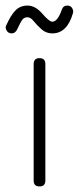

<svg xmlns="http://www.w3.org/2000/svg" viewBox="-31 -670 283 690"><path d="M157 -550Q135 -550 118.5 -564.5Q102 -579 90.5 -593.5Q79 -608 68 -608Q56 -608 49.5 -599.5Q43 -591 31 -565Q24 -550 11 -550Q-1 -550 -7 -560Q-13 -570 -9 -578Q8 -616 25 -633Q42 -650 68 -650Q96 -650 121 -621Q146 -592 157 -592Q176 -592 191 -635Q196 -650 211 -650Q223 -650 228.5 -640.5Q234 -631 231 -622Q210 -550 157 -550ZM90 -21V-440Q90 -461 111 -461Q132 -461 132 -440V-21Q132 0 111 0Q90 0 90 -21Z"/></svg>

Font: Jura Light
Style: Regular
Weight: 300
Designer: Daniel Johnson, Alexei Vanyashin
Foundry: Daniel Johnson
Version: Version 5.103